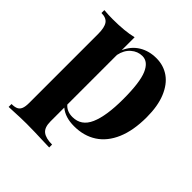

<svg xmlns="http://www.w3.org/2000/svg" viewBox="-192 -667 984 984"><g transform="rotate(45 300.0 -175.0)"><path d="M561 -281.7Q561 -186 532.7 -119.6Q504.4 -53.2 452.4 -19.5Q400.4 14.2 329.6 14.2Q265.1 14.2 227.1 -18.1V82Q227.1 126 249.3 143.1Q271.5 160.2 316.9 160.2V181.2L285.2 180.2Q200.7 176.8 148.9 176.8Q110.8 176.8 45.9 180.2Q28.3 181.2 22.9 181.2V160.2Q45.4 160.2 58.3 154.1Q71.3 147.9 77.1 133.3Q83 118.7 83 91.8V-407.7Q83 -454.1 68.6 -474.9Q54.2 -495.6 19 -495.6V-516.6Q50.8 -513.7 81.1 -513.7Q169.9 -513.7 227.1 -527.8V-434.1Q247.6 -481.4 288.1 -506.3Q328.6 -531.2 382.3 -531.2Q434.1 -531.2 474.4 -503.2Q514.6 -475.1 537.8 -418.9Q561 -362.8 561 -281.7ZM410.2 -262.2Q410.2 -383.8 387.7 -436Q365.2 -488.3 323.7 -488.3Q289.6 -488.3 262.7 -464.8Q235.8 -441.4 227.1 -399.9V-40Q250 -13.2 290.5 -13.2Q354.5 -13.2 382.3 -76.9Q410.2 -140.6 410.2 -262.2Z"/></g></svg>

Font: TypoPRO Playfair Display
Style: Bold
Weight: 700
Designer: Claus Eggers Sørensen
Foundry: Claus Eggers Sørensen
Version: Version 1.004;PS 001.004;hotconv 1.0.70;makeotf.lib2.5.58329